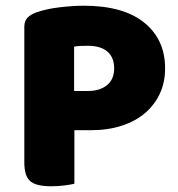

<svg xmlns="http://www.w3.org/2000/svg" viewBox="-20 -643 621 671"><path d="M240 -188V-1Q229 2 206 5Q183 8 159 8Q106 8 85.5 -10Q65 -28 65 -75V-549Q65 -570 76.5 -581.5Q88 -593 108 -600Q142 -612 188.5 -617.5Q235 -623 273 -623Q411 -623 484 -564Q557 -505 557 -404Q557 -355 538.5 -315.5Q520 -276 486.5 -247.5Q453 -219 405 -203.5Q357 -188 298 -188ZM287 -325Q329 -325 354 -345.5Q379 -366 379 -404Q379 -442 355.5 -462.5Q332 -483 287 -483Q271 -483 260.5 -482.5Q250 -482 239 -480V-325Z"/></svg>

Font: Baloo 2 ExtraBold
Style: Regular
Weight: 800
Designer: Sarang Kulkarni and Ek Type
Foundry: Ek Type
Version: Version 1.640;hotconv 1.0.111;makeotfexe 2.5.65597; ttfautoh